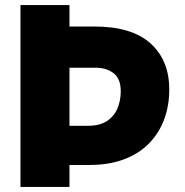

<svg xmlns="http://www.w3.org/2000/svg" viewBox="-20 -740 732 760"><path d="M186 -87V-242H327Q375 -242 403.5 -261Q432 -280 445 -311Q458 -342 458 -379Q458 -428 430 -450Q402 -472 357 -472H186V-635H354Q502 -635 576 -568Q650 -501 650 -386Q650 -321 629.5 -266.5Q609 -212 569 -171.5Q529 -131 470 -109Q411 -87 334 -87ZM61 0V-720H255V0Z"/></svg>

Font: Kufam ExtraBold
Style: Regular
Weight: 800
Designer: Wael Morcos, Artur Schmal
Foundry: Original Type
Version: Version 1.300; ttfautohint (v1.8.3)